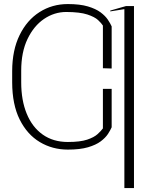

<svg xmlns="http://www.w3.org/2000/svg" viewBox="-20 -742 734 965"><path d="M541.2 -295.5V-102.3Q534.8 -87.4 522.4 -68.4Q509.9 -49.4 486 -31.4Q462 -13.5 422.1 -1.8Q382.1 9.9 321 9.9Q243.3 9.9 179.9 -28.1Q116.5 -66.1 79 -141.2Q41.5 -216.3 41.2 -328.1V-384.9Q41.5 -490.1 78.5 -565.5Q115.4 -641 178.8 -681.3Q242.2 -721.6 321 -721.6Q381.7 -721.6 421.7 -709.7Q461.6 -697.8 485.6 -679.9Q509.6 -661.9 522.2 -642.9Q534.8 -623.9 541.2 -609.4V-397.7L497.2 -399.1V-613.6Q489.7 -625.4 472.8 -641.2Q456 -657 418.9 -669.2Q381.7 -681.5 312.5 -681.8Q252.5 -681.5 201.2 -646.7Q149.9 -611.9 118.3 -546Q86.6 -480.1 86.6 -386.4V-328.1Q86.6 -237.9 114.3 -170.5Q142 -103 194.6 -65.7Q247.2 -28.4 321 -28.4Q383.2 -28.4 418 -40.1Q452.8 -51.8 470.3 -67.8Q487.9 -83.8 497.2 -96.6V-295.5ZM653.4 -711.6V203.1H605.1V-696L534.1 -684.7V-688.9L613.6 -711.6Z"/></svg>

Font: Inter Thin BETA
Style: Regular
Weight: 100
Designer: Rasmus Andersson
Foundry: rsms
Version: Version 3.011;git-f93a4a705